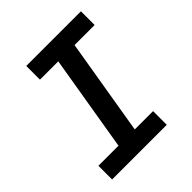

<svg xmlns="http://www.w3.org/2000/svg" viewBox="-200 -868 1001 1001"><g transform="rotate(-45 300.0 -367.5)"><path d="M52 0V-101H200L289 -634H154V-735H557V-634H409L320 -101H455V0Z"/></g></svg>

Font: Iosevka Curly Slab Extended
Style: Bold Italic
Weight: 700
Width: 7
Italic angle: -9°
Monospace: yes
Designer: Belleve Invis
Foundry: Belleve Invis
Version: Version 11.0.0; ttfautohint (v1.8.3)